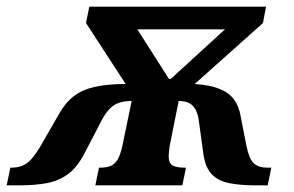

<svg xmlns="http://www.w3.org/2000/svg" viewBox="-80 -556 883 576"><path d="M-60 0 -49 -53H-47Q-28 -53 -13.5 -58.5Q1 -64 14 -78.5Q27 -93 43 -120L97 -214Q116 -248 141.5 -267.5Q167 -287 205 -295.5Q243 -304 297 -304L178 -487L188 -536H718L709 -487L504 -304Q550 -301 578.5 -289.5Q607 -278 622 -257.5Q637 -237 642 -207L659 -120Q667 -80 681 -66.5Q695 -53 723 -53H734L723 0H684Q641 0 608 -6.5Q575 -13 555.5 -33Q536 -53 530 -95L517 -190Q514 -215 506 -228.5Q498 -242 486 -247.5Q474 -253 456 -253L429 -118Q428 -110 427 -102Q426 -94 426 -88Q426 -66 438 -59.5Q450 -53 474 -53H478L467 0H206L217 -53H221Q238 -53 250.5 -57.5Q263 -62 272 -76Q281 -90 287 -118L315 -253Q296 -253 280 -248.5Q264 -244 250.5 -231Q237 -218 224 -193L173 -95Q151 -53 123 -33Q95 -13 60 -6.5Q25 0 -20 0ZM427 -319H432L595 -468H332Z"/></svg>

Font: Noto Serif
Style: Italic
Weight: 400
Italic angle: -12°
Designer: Monotype Design Team
Foundry: Monotype Imaging Inc.
Version: Version 2.013